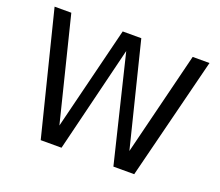

<svg xmlns="http://www.w3.org/2000/svg" viewBox="-120 -902 1230 1075"><g transform="rotate(20 494.5 -364.5)"><path d="M33.2 -729H132.8L286.1 -112.8L439 -729H549.8L703.1 -112.8L856 -729H956.1L772.9 0H648.9L495.1 -632.8L339.8 0H215.8Z"/></g></svg>

Font: Pangururan
Style: Regular
Weight: 400
Designer: Uli Kozok
Foundry: Michael Everson and Uli Kozok
Version: Version 1.005